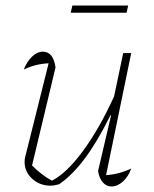

<svg xmlns="http://www.w3.org/2000/svg" viewBox="-20 -670 559 695"><path d="M335 -51 382 -252 380 -253Q333 -158 287.5 -97Q242 -36 194 -3Q176 2 162 2Q124 2 96.5 -23Q69 -48 69 -84Q69 -95 72 -105L156 -441Q105 -438 66 -418Q77 -447 96 -465Q115 -483 135 -483Q173 -483 181 -426L96 -71Q132 -35 168 -16Q221 -43 280 -123Q339 -203 393 -321L426 -478H455L364 -36Q411 -39 455 -60Q445 -31 425 -13Q405 5 384 5Q365 5 352 -10Q339 -25 335 -51ZM236 -624 242 -650H444L438 -624Z"/></svg>

Font: Piazzolla Thin
Style: Italic
Weight: 100
Italic angle: -11.3°
Designer: Juan Pablo del Peral
Foundry: Huerta Tipografica
Version: Version 1.330